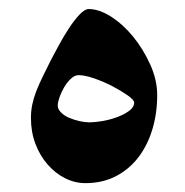

<svg xmlns="http://www.w3.org/2000/svg" viewBox="-20 -401 412 427"><path d="M329.6 -189.5Q329.6 -148.4 318.6 -112.5Q307.6 -76.7 287.1 -50.3Q266.6 -23.9 237.1 -8.8Q207.5 6.3 169.9 6.3Q146.5 6.3 124.8 -4.6Q103 -15.6 85.9 -35.2Q68.8 -54.7 58.8 -81.1Q48.8 -107.4 48.8 -138.7Q48.8 -154.3 51.8 -168.5Q54.7 -182.6 60.5 -197.8Q66.4 -212.9 74.7 -230Q83 -247.1 93.3 -267.6Q100.6 -281.2 111.1 -300.8Q121.6 -320.3 133.3 -338.1Q145 -356 156.7 -368.4Q168.5 -380.9 177.2 -380.9Q200.7 -380.9 227.3 -363.8Q253.9 -346.7 276.4 -319.1Q298.8 -291.5 314.2 -257.3Q329.6 -223.1 329.6 -189.5ZM278.3 -172.9Q278.3 -178.7 264.2 -188.7Q250 -198.7 230.5 -209Q210.9 -219.2 189.7 -226.6Q168.5 -233.9 154.8 -233.9Q146 -233.9 137.5 -225.8Q128.9 -217.8 122.6 -206.8Q116.2 -195.8 112.3 -184.6Q108.4 -173.3 108.4 -166.5Q108.4 -158.2 115.7 -150.9Q123 -143.6 134 -138.9Q145 -134.3 157 -131.6Q168.9 -128.9 178.7 -128.9Q190.9 -128.9 208 -131.8Q225.1 -134.8 240.7 -140.6Q256.3 -146.5 267.3 -154.5Q278.3 -162.6 278.3 -172.9Z"/></svg>

Font: Accordance
Style: Bold-Italic
Weight: 700
Italic angle: -11°
Version: Version 1.2 (build January 31, 2020) Miklal Software Solutio